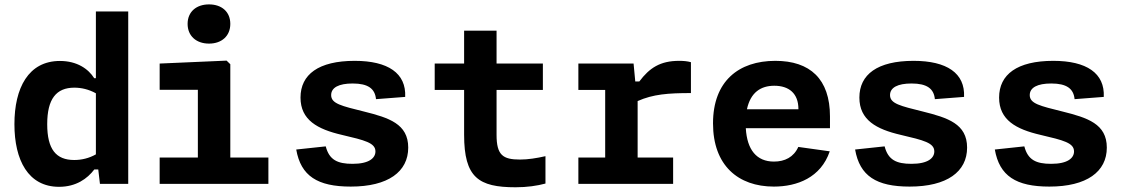

<svg xmlns="http://www.w3.org/2000/svg" viewBox="-20 -816 5000 852"><path d="M44 -265C44 -105.5 105 13 242 13C317.5 13 367.5 -23 398.5 -64H416L423.5 0H549V-765H405.5V-469H398C372.5 -510 322 -545.5 246 -545.5C106 -545.5 44 -425.5 44 -265ZM189.5 -265C189.5 -377 229.5 -427 310 -427C341 -427 374 -419.5 405.5 -402V-131C375.5 -114 342.5 -106 309.5 -106C228.5 -106 189.5 -153.5 189.5 -265Z M688.5 0H1171V-117H1002V-531L985.5 -547L688.5 -534V-417.5H858V-117H688.5ZM907.5 -622.5C964 -622.5 1002 -656.5 1002 -710C1002 -763.5 964 -796.5 907.5 -796.5C851 -796.5 812.5 -763.5 812.5 -710C812.5 -656.5 851 -622.5 907.5 -622.5Z M1554 -546C1393.5 -546 1313.5 -485.5 1313.5 -383C1313.5 -283.5 1389 -242.5 1497 -217.5C1599.5 -193.5 1646 -182 1646 -144C1646 -115 1618.5 -89 1544.5 -89C1477.5 -89 1441 -106.5 1425.5 -166.5L1294.5 -152.5C1315 -35 1389 12 1536.5 12C1702.5 12 1791.5 -54 1791.5 -161C1791.5 -266.5 1705.5 -293.5 1595.5 -321C1495 -346 1449.5 -356 1449.5 -394C1449.5 -427.5 1483.5 -445.5 1545 -445.5C1613.5 -445.5 1644 -422.5 1648.5 -376L1778 -386C1783 -491 1702 -546 1554 -546Z M2268 15C2318.5 15 2363.5 8.5 2400.5 -1.5V-123C2361 -114 2323 -108 2287.5 -108C2211.5 -108 2183.5 -127.5 2183.5 -217.5V-417H2389V-534H2183.5V-680H2039.5V-534H1909V-417H2039.5V-218C2039.5 -28 2103.5 15 2268 15Z M2791.5 -534H2546.5V-417H2665.5V-117H2546.5V0H2967V-117H2809.5V-367.5C2878 -398 2945 -403 3046 -403V-540C3030 -544.5 3013.5 -546 2993.5 -546C2909.5 -546 2862 -514.5 2817 -454.5H2799Z M3144 -268.5C3144 -82 3255.5 12 3414 12C3517.5 12 3622.5 -28 3662 -144.5L3522.5 -164C3502 -118.5 3462.5 -99 3414.5 -99C3337.5 -99 3295 -151 3289.5 -247H3663V-299.5C3663 -465.5 3574.5 -546 3420.5 -546C3258 -546 3144 -456 3144 -268.5ZM3294.5 -331C3310.5 -406 3356 -435.5 3416 -435.5C3480.5 -435.5 3523 -402 3523 -332V-331Z M4034 -546C3873.5 -546 3793.5 -485.5 3793.5 -383C3793.5 -283.5 3869 -242.5 3977 -217.5C4079.5 -193.5 4126 -182 4126 -144C4126 -115 4098.5 -89 4024.5 -89C3957.5 -89 3921 -106.5 3905.5 -166.5L3774.5 -152.5C3795 -35 3869 12 4016.5 12C4182.5 12 4271.5 -54 4271.5 -161C4271.5 -266.5 4185.5 -293.5 4075.5 -321C3975 -346 3929.5 -356 3929.5 -394C3929.5 -427.5 3963.5 -445.5 4025 -445.5C4093.5 -445.5 4124 -422.5 4128.5 -376L4258 -386C4263 -491 4182 -546 4034 -546Z M4654 -546C4493.5 -546 4413.5 -485.5 4413.5 -383C4413.5 -283.5 4489 -242.5 4597 -217.5C4699.5 -193.5 4746 -182 4746 -144C4746 -115 4718.5 -89 4644.5 -89C4577.5 -89 4541 -106.5 4525.5 -166.5L4394.5 -152.5C4415 -35 4489 12 4636.5 12C4802.5 12 4891.5 -54 4891.5 -161C4891.5 -266.5 4805.5 -293.5 4695.5 -321C4595 -346 4549.5 -356 4549.5 -394C4549.5 -427.5 4583.5 -445.5 4645 -445.5C4713.5 -445.5 4744 -422.5 4748.5 -376L4878 -386C4883 -491 4802 -546 4654 -546Z"/></svg>

Font: Monaspace Neon
Style: Bold
Weight: 700
Designer: Riley Cran & the Lettermatic Team
Foundry: Lettermatic
Version: Version 1.200 (Monaspace Neon)